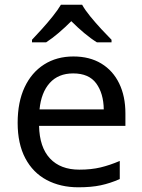

<svg xmlns="http://www.w3.org/2000/svg" viewBox="-20 -786 604 816"><path d="M292 -546Q361 -546 410.5 -516Q460 -486 486.5 -431.5Q513 -377 513 -304V-251H146Q148 -160 192.5 -112.5Q237 -65 317 -65Q368 -65 407.5 -74.5Q447 -84 489 -102V-25Q448 -7 408 1.5Q368 10 313 10Q237 10 178.5 -21Q120 -52 87.5 -113.5Q55 -175 55 -264Q55 -352 84.5 -415Q114 -478 167.5 -512Q221 -546 292 -546ZM291 -474Q228 -474 191.5 -433.5Q155 -393 148 -321H421Q420 -389 389 -431.5Q358 -474 291 -474ZM329 -766Q341 -744 363.5 -716.5Q386 -689 410.5 -662.5Q435 -636 454 -617V-606H392Q366 -622 338 -645.5Q310 -669 283 -696Q256 -669 229 -646Q202 -623 176 -606H116V-617Q135 -637 158.5 -663Q182 -689 204 -716.5Q226 -744 239 -766Z"/></svg>

Font: Noto Sans Kaithi
Style: Regular
Weight: 400
Designer: Monotype Design Team
Foundry: Monotype Imaging Inc.
Version: Version 2.005; ttfautohint (v1.8.4.7-5d5b)